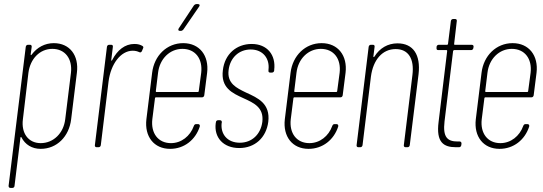

<svg xmlns="http://www.w3.org/2000/svg" viewBox="-20 -720 2658 939"><path d="M243 -509C199 -509 161 -488 135 -453C132 -449 130 -450 130 -454L135 -491C136 -497 132 -501 127 -501H117C111 -501 107 -497 106 -491L22 189C22 195 25 199 31 199H41C46 199 51 195 51 189L80 -47C81 -51 84 -51 85 -48C103 -13 136 8 179 8C258 8 318 -52 328 -137L356 -364C367 -449 321 -509 243 -509ZM327 -364 299 -137C291 -68 241 -20 179 -20C119 -20 83 -68 92 -137L119 -364C128 -433 175 -481 236 -481C298 -481 335 -433 327 -364Z M637 -505C591 -505 554 -475 529 -427C527 -422 524 -422 524 -426L532 -491C533 -497 530 -501 524 -501H514C508 -501 504 -497 503 -491L444 -10C443 -4 447 0 452 0H462C468 0 472 -4 473 -10L511 -322C522 -407 570 -471 628 -472C643 -472 652 -469 661 -465C666 -462 671 -464 674 -470L679 -482C682 -487 682 -492 677 -495C667 -501 656 -505 637 -505Z M948 -700H941C936 -700 931 -697 928 -693L854 -581C850 -574 852 -569 860 -569H865C869 -569 874 -572 877 -576L954 -688C959 -695 956 -700 948 -700ZM979 -254 993 -364C1003 -448 956 -509 876 -509C796 -509 734 -448 724 -364L696 -137C686 -52 733 8 812 8C881 8 936 -36 957 -101C959 -108 955 -113 949 -113H939C934 -113 930 -110 928 -104C910 -54 867 -20 816 -20C754 -20 717 -68 725 -137L738 -240C738 -242 740 -244 742 -244H968C974 -244 978 -248 979 -254ZM872 -481C935 -481 972 -433 964 -364L952 -274C952 -272 950 -270 948 -270H745C743 -270 742 -272 742 -274L753 -364C761 -433 811 -481 872 -481Z M1150 4C1227 4 1282 -47 1292 -124C1303 -214 1241 -241 1184 -267C1136 -290 1090 -312 1098 -377C1105 -437 1148 -478 1206 -478C1266 -478 1300 -434 1293 -378V-375C1292 -369 1295 -365 1301 -365H1310C1316 -365 1320 -369 1321 -375V-378C1330 -451 1287 -505 1211 -505C1136 -505 1079 -455 1070 -377C1059 -291 1115 -265 1170 -240C1223 -216 1271 -194 1263 -124C1255 -63 1212 -22 1153 -22C1091 -22 1058 -65 1064 -118L1065 -122C1065 -128 1062 -132 1056 -132H1046C1041 -132 1036 -128 1036 -122L1035 -117C1026 -48 1072 4 1150 4Z M1656 -254 1670 -364C1680 -448 1633 -509 1553 -509C1473 -509 1411 -448 1401 -364L1373 -137C1363 -52 1410 8 1489 8C1558 8 1613 -36 1634 -101C1636 -108 1632 -113 1626 -113H1616C1611 -113 1607 -110 1605 -104C1587 -54 1544 -20 1493 -20C1431 -20 1394 -68 1402 -137L1415 -240C1415 -242 1417 -244 1419 -244H1645C1651 -244 1655 -248 1656 -254ZM1549 -481C1612 -481 1649 -433 1641 -364L1629 -274C1629 -272 1627 -270 1625 -270H1422C1420 -270 1419 -272 1419 -274L1430 -364C1438 -433 1488 -481 1549 -481Z M1924 -508C1877 -508 1837 -485 1811 -443C1809 -440 1806 -440 1806 -444L1812 -491C1813 -497 1810 -501 1804 -501H1794C1788 -501 1784 -497 1783 -491L1724 -10C1723 -4 1727 0 1732 0H1742C1748 0 1752 -4 1753 -10L1794 -345C1805 -429 1851 -480 1915 -480C1977 -480 2007 -433 1997 -353L1955 -10C1954 -4 1958 0 1963 0H1973C1979 0 1983 -4 1984 -10L2027 -357C2038 -452 2001 -508 1924 -508Z M2295 -485 2296 -491C2297 -497 2293 -501 2287 -501H2204C2202 -501 2200 -503 2201 -505L2214 -617C2215 -623 2212 -627 2206 -627H2196C2190 -627 2186 -623 2185 -617L2171 -505C2171 -503 2169 -501 2167 -501H2126C2120 -501 2116 -497 2115 -491V-485C2114 -479 2117 -475 2123 -475H2164C2166 -475 2167 -473 2167 -471L2125 -124C2112 -23 2150 0 2210 0H2225C2231 0 2235 -4 2236 -10L2237 -18C2237 -24 2234 -28 2228 -28H2218C2168 -28 2145 -49 2154 -126L2196 -471C2197 -473 2199 -475 2201 -475H2284C2290 -475 2294 -479 2295 -485Z M2590 -254 2604 -364C2614 -448 2567 -509 2487 -509C2407 -509 2345 -448 2335 -364L2307 -137C2297 -52 2344 8 2423 8C2492 8 2547 -36 2568 -101C2570 -108 2566 -113 2560 -113H2550C2545 -113 2541 -110 2539 -104C2521 -54 2478 -20 2427 -20C2365 -20 2328 -68 2336 -137L2349 -240C2349 -242 2351 -244 2353 -244H2579C2585 -244 2589 -248 2590 -254ZM2483 -481C2546 -481 2583 -433 2575 -364L2563 -274C2563 -272 2561 -270 2559 -270H2356C2354 -270 2353 -272 2353 -274L2364 -364C2372 -433 2422 -481 2483 -481Z"/></svg>

Font: Barlow Condensed Thin
Style: Italic
Weight: 250
Width: 3
Italic angle: -7°
Designer: Jeremy Tribby
Foundry: Tribby Type
Version: Version 1.422;hotconv 1.0.109;makeotfexe 2.5.65596